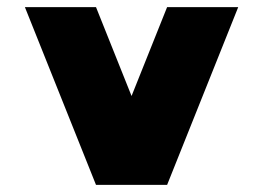

<svg xmlns="http://www.w3.org/2000/svg" viewBox="-20 -520 740 540"><path d="M50 -500H250L350 -250L450 -500H650L450 0H250Z"/></svg>

Font: Tokeely Brookings
Style: Regular
Weight: 400
Designer: Peter Wiegel
Foundry: Peter Wiegel
Version: Version 2.001